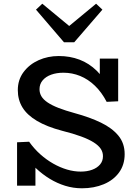

<svg xmlns="http://www.w3.org/2000/svg" viewBox="-20 -1002 742 1035"><path d="M422 13Q375 13 331.5 -0.5Q288 -14 248.5 -38Q209 -62 174.5 -94.5Q140 -127 110 -165L171 -156V-1H72V-235L137 -238Q164 -200 197 -170.5Q230 -141 267 -120Q304 -99 341.5 -88Q379 -77 415 -77Q450 -77 477 -87Q504 -97 519.5 -115.5Q535 -134 535 -160Q535 -182 523 -200Q511 -218 485 -234.5Q459 -251 417 -266.5Q375 -282 315 -297Q232 -319 179 -350.5Q126 -382 101 -423Q76 -464 76 -516Q76 -572 107 -613.5Q138 -655 188 -677.5Q238 -700 297 -700Q357 -700 408.5 -680.5Q460 -661 501.5 -620.5Q543 -580 573 -518L518 -529V-686H617V-456L555 -453Q528 -505 491.5 -540Q455 -575 412 -592.5Q369 -610 322 -610Q285 -610 256 -599.5Q227 -589 210 -569Q193 -549 193 -521Q193 -500 203.5 -482.5Q214 -465 237 -449.5Q260 -434 296 -420Q332 -406 383 -392Q464 -370 524 -341Q584 -312 618 -271Q652 -230 652 -171Q652 -114 622 -72.5Q592 -31 539.5 -9Q487 13 422 13ZM498 -982 532 -950 380 -774H325L174 -950L208 -982L353 -862Z"/></svg>

Font: BioRhyme Medium
Style: Regular
Weight: 500
Designer: Aoife Mooney
Foundry: Aoife Mooney Type
Version: Version 1.600;gftools[0.9.33]